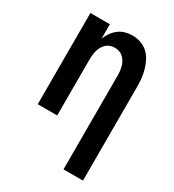

<svg xmlns="http://www.w3.org/2000/svg" viewBox="-180 -631 859 948"><g transform="rotate(30 250.0 -156.5)"><path d="M330 215V-320Q330 -333 328.5 -346Q327 -359 323.5 -371.5Q320 -384 313.5 -395Q307 -406 297.5 -415Q288 -424 275.5 -428Q263 -432 250 -432Q237 -432 224.5 -428Q212 -424 202.5 -415Q193 -406 186.5 -395Q180 -384 176.5 -371.5Q173 -359 171.5 -346Q170 -333 170 -320V0H59V-520H170V-438Q178 -458 190 -475Q202 -492 218.5 -504.5Q235 -517 255 -522.5Q275 -528 296 -528Q320 -528 343 -520Q366 -512 383.5 -496Q401 -480 412 -458.5Q423 -437 429.5 -414Q436 -391 438.5 -367.5Q441 -344 441 -320V215Z"/></g></svg>

Font: Iosevka SS04
Style: Bold
Weight: 700
Monospace: yes
Designer: Belleve Invis
Foundry: Belleve Invis
Version: Version 19.0.0; ttfautohint (v1.8.4)